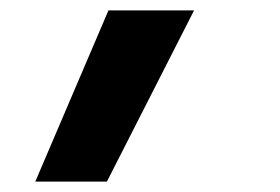

<svg xmlns="http://www.w3.org/2000/svg" viewBox="-20 -188 540 370"><path d="M48 162 189 -168H354L186 162Z"/></svg>

Font: Iosevka SS04 Heavy Oblique
Style: Regular
Weight: 900
Italic angle: -9°
Monospace: yes
Designer: Belleve Invis
Foundry: Belleve Invis
Version: Version 19.0.0; ttfautohint (v1.8.4)